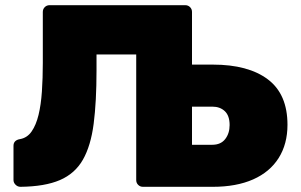

<svg xmlns="http://www.w3.org/2000/svg" viewBox="-20 -720 1159 740"><path d="M59 0Q48 0 40 -8Q32 -16 32 -26V-158Q32 -180 58 -184Q85 -189 102 -213.5Q119 -238 128.5 -277Q138 -316 141.5 -367.5Q145 -419 145 -477V-674Q145 -685 152.5 -692.5Q160 -700 171 -700H694Q705 -700 712.5 -692.5Q720 -685 720 -674V-471H800Q937 -471 1012.5 -414Q1088 -357 1088 -239Q1088 -165 1054 -111Q1020 -57 955.5 -28.5Q891 0 800 0H531Q520 0 512.5 -7.5Q505 -15 505 -26V-510H352V-449Q352 -328 341 -243Q330 -158 299.5 -104.5Q269 -51 211 -26Q153 -1 59 0ZM720 -162H798Q831 -162 848 -184Q865 -206 865 -238Q865 -274 846.5 -291.5Q828 -309 798 -309H720Z"/></svg>

Font: Rubik Light ExtraBold
Style: Regular
Weight: 800
Version: Version 2.104